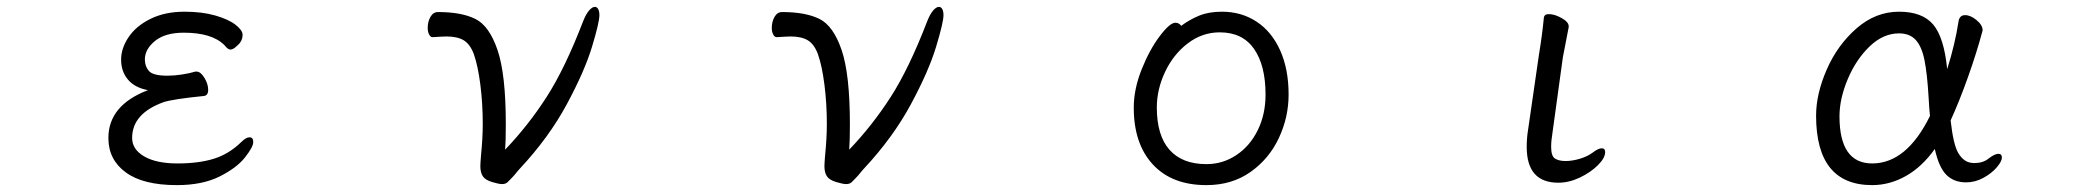

<svg xmlns="http://www.w3.org/2000/svg" viewBox="-20 -520 6040 558"><path d="M585 -259Q585 -242 572 -241Q482 -232 455 -223Q364 -190 364 -119Q364 -86 399 -65.5Q434 -45 496 -45Q557 -45 601 -58.5Q645 -72 681 -107Q695 -121 705 -121Q716 -121 716 -107Q716 -93 692 -62.5Q668 -32 618 -7Q568 18 494 18Q396 18 345.5 -19Q295 -56 295 -119Q295 -214 410 -258Q372 -265 352 -288.5Q332 -312 332 -347Q332 -380 354 -412.5Q376 -445 418 -465.5Q460 -486 516 -486Q567 -486 605.5 -475Q644 -464 664.5 -448Q685 -432 685 -419Q685 -400 669 -387Q658 -376 650 -376Q645 -376 640.5 -380Q636 -384 632 -389Q596 -425 514 -425Q460 -425 430.5 -401Q401 -377 401 -347Q401 -327 413 -313.5Q425 -300 467 -300Q486 -300 509 -303.5Q532 -307 548 -312H551Q563 -312 574 -294Q585 -276 585 -259Z M1223 -439Q1223 -457 1231 -471Q1239 -485 1253 -485Q1321 -485 1361.5 -465Q1402 -445 1426 -374.5Q1450 -304 1450 -159Q1450 -109 1448 -85Q1515 -155 1568.5 -238Q1622 -321 1675 -459Q1683 -479 1692 -489.5Q1701 -500 1709 -500Q1715 -500 1718.5 -493.5Q1722 -487 1722 -476Q1722 -455 1700.5 -384Q1679 -313 1627 -216.5Q1575 -120 1490 -29Q1486 -25 1474 -10Q1460 5 1454.5 10Q1449 15 1439 15Q1430 15 1410 9Q1390 3 1383 -8Q1376 -19 1376 -37Q1376 -45 1378 -69Q1383 -119 1383 -160Q1383 -219 1376 -274Q1369 -329 1357 -363Q1346 -392 1327.5 -403Q1309 -414 1278 -414Q1268 -414 1238 -412H1237Q1231 -412 1227 -420Q1223 -428 1223 -439Z M2223 -439Q2223 -457 2231 -471Q2239 -485 2253 -485Q2321 -485 2361.5 -465Q2402 -445 2426 -374.5Q2450 -304 2450 -159Q2450 -109 2448 -85Q2515 -155 2568.5 -238Q2622 -321 2675 -459Q2683 -479 2692 -489.5Q2701 -500 2709 -500Q2715 -500 2718.5 -493.5Q2722 -487 2722 -476Q2722 -455 2700.5 -384Q2679 -313 2627 -216.5Q2575 -120 2490 -29Q2486 -25 2474 -10Q2460 5 2454.5 10Q2449 15 2439 15Q2430 15 2410 9Q2390 3 2383 -8Q2376 -19 2376 -37Q2376 -45 2378 -69Q2383 -119 2383 -160Q2383 -219 2376 -274Q2369 -329 2357 -363Q2346 -392 2327.5 -403Q2309 -414 2278 -414Q2268 -414 2238 -412H2237Q2231 -412 2227 -420Q2223 -428 2223 -439Z M3531 -486Q3588 -486 3632 -457Q3676 -428 3700.5 -373.5Q3725 -319 3725 -245Q3725 -179 3696.5 -118.5Q3668 -58 3614 -20Q3560 18 3486 18Q3386 18 3330.5 -42Q3275 -102 3275 -207Q3275 -261 3298 -318.5Q3321 -376 3350.5 -415Q3380 -454 3396 -454Q3406 -454 3413 -445Q3437 -463 3465 -474.5Q3493 -486 3531 -486ZM3658 -245Q3658 -330 3624.5 -378Q3591 -426 3525 -426Q3474 -426 3432 -394Q3390 -362 3366 -311Q3342 -260 3342 -208Q3342 -126 3379 -84.5Q3416 -43 3486 -43Q3534 -43 3573.5 -69.5Q3613 -96 3635.5 -142Q3658 -188 3658 -245Z M4467 -470Q4469 -479 4481 -479Q4498 -479 4518.5 -467.5Q4539 -456 4539 -444V-441L4522 -353L4492 -135Q4488 -111 4488 -93Q4488 -66 4499.5 -59Q4511 -52 4530 -52Q4549 -52 4571 -58.5Q4593 -65 4608 -76Q4625 -89 4635 -89Q4645 -89 4645 -78Q4645 -61 4624 -40Q4603 -19 4571.5 -4Q4540 11 4509 11Q4417 11 4417 -93Q4417 -119 4421 -143L4453 -364Q4462 -418 4467 -470Z M5421 18Q5258 18 5258 -184Q5258 -247 5289 -318Q5320 -389 5375.5 -437.5Q5431 -486 5499 -486Q5567 -486 5598.5 -448.5Q5630 -411 5639 -319Q5662 -392 5672 -458Q5675 -476 5691 -476Q5707 -476 5724.5 -461.5Q5742 -447 5742 -432L5741 -428Q5725 -368 5700 -297.5Q5675 -227 5649 -170Q5657 -98 5672 -74Q5687 -50 5708 -47L5717 -46Q5743 -46 5759 -59Q5777 -73 5788 -73Q5798 -73 5798 -62Q5798 -51 5783 -33.5Q5768 -16 5744 -3Q5720 10 5694 10Q5659 10 5637 -11.5Q5615 -33 5603 -87Q5566 -35 5519 -8.5Q5472 18 5421 18ZM5585 -237Q5581 -306 5573 -345.5Q5565 -385 5547.5 -404Q5530 -423 5499 -423Q5453 -423 5413.5 -385Q5374 -347 5350 -290Q5326 -233 5326 -182Q5326 -45 5421 -45Q5521 -45 5589 -183Q5587 -201 5585 -237Z"/></svg>

Font: Iansui
Style: Regular
Weight: 400
Designer: But Ko / Fontworks Inc.
Foundry: zi-hi.com / Fontworks Inc.
Version: Version 1.002